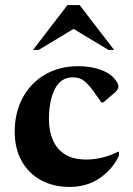

<svg xmlns="http://www.w3.org/2000/svg" viewBox="-20 -727 524 757"><path d="M254 10Q190 10 141 -17Q92 -44 65 -93Q38 -142 38 -207Q38 -283 69.5 -341.5Q101 -400 157.5 -433Q214 -466 289 -466Q336 -466 374 -453Q412 -440 431 -417Q447 -398 447 -387Q447 -375 434 -363L387 -323H380L345 -372Q328 -395 311 -408.5Q294 -422 266 -422Q220 -422 196.5 -376.5Q173 -331 173 -255Q173 -212 188 -176Q203 -140 235.5 -119Q268 -98 320 -98Q348 -98 380 -105Q412 -112 446 -129H449V-113Q424 -60 373.5 -25Q323 10 254 10ZM110 -530 246 -707H294L430 -530H408L270 -613L132 -530Z"/></svg>

Font: Spectral
Style: Bold
Weight: 700
Designer: Jean-Baptiste Levee
Foundry: Production Type
Version: Version 2.001